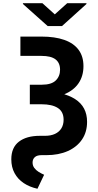

<svg xmlns="http://www.w3.org/2000/svg" viewBox="-20 -955 608 1194"><path d="M106.9 -727.5H237.8Q321.3 -727.5 379.6 -707Q438 -686.5 468.5 -645.5Q499 -604.5 499 -543.9Q499 -482.4 468.8 -437.7Q438.5 -393.1 381.3 -369.4Q324.2 -345.7 242.7 -345.7H165.5V-428.2H240.2Q299.3 -428.2 326.4 -454.3Q353.5 -480.5 353.5 -521.5Q353.5 -564 325.4 -585.7Q297.4 -607.4 237.8 -607.4H106.9ZM165.5 -386.7H239.3Q373 -386.2 447.3 -338.6Q521.5 -291 521.5 -197.3Q521.5 -133.8 490 -87.4Q458.5 -41 401.6 -15.6Q344.7 9.8 268.6 9.8H238.8Q210 9.8 196.3 22.5Q182.6 35.2 182.6 55.7Q182.6 74.7 192.9 88.9Q203.1 103 219.7 113.5Q236.3 124 254.4 131.8L212.9 218.8Q164.1 208 127.4 183.6Q90.8 159.2 70.6 121.8Q50.3 84.5 50.3 35.6Q50.3 -37.6 97.7 -74Q145 -110.4 228 -110.4H259.8Q295.9 -110.4 321.8 -122.3Q347.7 -134.3 361.6 -156.7Q375.5 -179.2 375.5 -210.4Q375.5 -260.3 339.8 -283.4Q304.2 -306.6 237.8 -306.6H165.5ZM243.7 -935.1 320.8 -865.7 397.9 -935.1H517.6V-930.2L365.7 -793H276.4L122.6 -930.2V-935.1Z"/></svg>

Font: Inter 16pt
Style: Bold
Weight: 700
Version: Version 4.001;git-66647c0bb